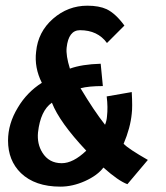

<svg xmlns="http://www.w3.org/2000/svg" viewBox="-20 -660 595 688"><path d="M116.2 -185.5Q112.3 -144.5 131.8 -113.3Q155.3 -75.2 201.2 -75.2Q242.2 -75.2 289.1 -120.1Q193.4 -221.7 166 -292Q125 -263.7 116.2 -185.5ZM350.6 -59.6Q329.1 -31.2 284.7 -11.2Q240.2 8.8 196.3 8.8Q105.5 8.8 54.7 -40Q8.8 -85 8.8 -156.2Q8.8 -216.8 43.9 -274.4Q76.2 -329.1 129.9 -363.3Q102.5 -418 109.4 -474.6Q116.2 -545.9 169.9 -592.8Q223.6 -639.6 293 -639.6Q335 -639.6 362.3 -627Q394.5 -611.3 425.8 -568.4L363.3 -505.9Q330.1 -551.8 266.6 -551.8Q225.6 -551.8 218.8 -489.3Q215.8 -460.9 230.5 -414.1Q273.4 -429.7 340.8 -431.6L348.6 -351.6Q297.9 -351.6 268.6 -343.8Q316.4 -263.7 356.4 -212.9Q362.3 -227.5 363.3 -242.2Q367.2 -275.4 362.3 -314.5L452.1 -330.1Q455.1 -275.4 452.1 -252.9Q447.3 -202.1 422.9 -144.5Q441.4 -126 509.8 -86.9L436.5 0Q404.3 -11.7 350.6 -59.6Z"/></svg>

Font: Puritan
Style: BoldItalic
Weight: 700
Version: 2.1